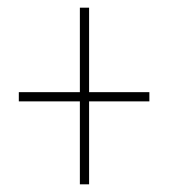

<svg xmlns="http://www.w3.org/2000/svg" viewBox="-20 -603 439 500"><path d="M212 -363H369V-339H212V-123H188V-339H29V-363H188V-583H212Z"/></svg>

Font: Noto Sans Lao Looped ExtraCondensed Thin
Style: Regular
Weight: 100
Width: 2
Designer: Mark Frömberg, Ben Mitchell
Foundry: The Fontpad Ltd
Version: Version 1.002; ttfautohint (v1.8.4.7-5d5b)